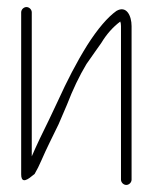

<svg xmlns="http://www.w3.org/2000/svg" viewBox="-20 -509 441 544"><path d="M40 -474V-15C40 5.7 50.5 7 71.5 -11C73.8 -13 76 -14.7 78 -16C84.7 -27.3 91.2 -40.3 97.5 -55C112 -88.6 129.2 -122.3 146 -157L169.6 -212C186.3 -255.4 204.8 -294 225 -327.6C248.2 -361.2 262.8 -381 266.8 -387C281.7 -411.8 299.7 -432.2 320.8 -448C322.1 -444.7 322.8 -440.3 322.8 -435V0C322.8 7.9 329.9 15 337.8 15C345.7 15 352.8 7.9 352.8 0V-435C352.8 -464.8 338.1 -494.5 309.8 -478C285.2 -460.4 257.2 -428.1 227.2 -381C195.8 -330.6 169.4 -278.6 145 -225L119 -170C99.7 -131.3 83.3 -96.7 70 -66V-474C70 -481.9 62.9 -489 55 -489C47.1 -489 40 -481.9 40 -474Z"/></svg>

Font: MewTooHand
Style: Condensed
Weight: 400
Designer: Mew Too, Robert Jablonski
Version: Version 0.77